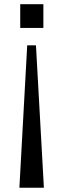

<svg xmlns="http://www.w3.org/2000/svg" viewBox="-20 -752 298 899"><path d="M148.4 -539.6H107.4L70.8 127H185.5ZM183.1 -732.4H74.7V-621.1H183.1Z"/></svg>

Font: Antonio
Style: Regular
Weight: 400
Designer: Vernon Adams
Foundry: Vernon Adams
Version: Version 1.002